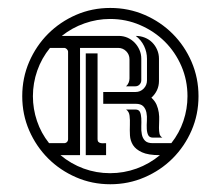

<svg xmlns="http://www.w3.org/2000/svg" viewBox="-20 -663 571 493"><path d="M37.1 -416Q37.1 -462.9 54.9 -504.2Q72.8 -545.4 103.5 -576.2Q134.3 -606.9 175.3 -624.8Q216.3 -642.6 263.2 -642.6Q310.1 -642.6 351.3 -624.8Q392.6 -606.9 423.3 -576.2Q454.1 -545.4 471.9 -504.2Q489.7 -462.9 489.7 -416Q489.7 -369.1 471.9 -328.1Q454.1 -287.1 423.3 -256.3Q392.6 -225.6 351.3 -207.8Q310.1 -189.9 263.2 -189.9Q216.3 -189.9 175.3 -207.8Q134.3 -225.6 103.5 -256.3Q72.8 -287.1 54.9 -328.1Q37.1 -369.1 37.1 -416ZM390.6 -264.6Q360.4 -264.6 344.5 -272Q328.6 -279.3 321.5 -290.5Q314.5 -301.8 313.7 -315.4Q313 -329.1 313.5 -342Q314 -355 312.7 -365.7Q311.5 -376.5 303.7 -381.8H327.6Q336.4 -381.8 339.4 -375.5Q342.3 -369.1 342.8 -359.4Q343.3 -349.6 342.8 -338.6Q342.3 -327.6 344.2 -317.9Q346.2 -308.1 352.3 -301.8Q358.4 -295.4 372.1 -295.4H419.9Q440.4 -321.3 450.9 -352.3Q461.4 -383.3 461.4 -416Q461.4 -457 445.8 -493.2Q430.2 -529.3 403.1 -556.2Q376 -583 339.8 -598.6Q303.7 -614.3 262.7 -614.3Q229 -614.3 197 -603Q165 -591.8 138.7 -570.8H284.7Q296.9 -570.8 307.4 -566.2Q317.9 -561.5 325.7 -553.5Q333.5 -545.4 338.1 -534.9Q342.8 -524.4 342.8 -512.2V-457Q342.8 -450.7 338.4 -446Q334 -441.4 327.6 -441.4H303.7Q308.1 -445.3 310.3 -450.7Q312.5 -456.1 312.5 -461.4V-510.7Q312.5 -522.9 304 -531.5Q295.4 -540 283.2 -540H185.5V-264.6H135.3Q162.1 -242.2 194.8 -230.2Q227.5 -218.3 262.7 -218.3Q297.9 -218.3 330.8 -230.2Q363.8 -242.2 390.6 -264.6ZM64.5 -416Q64.5 -383.3 75 -352.3Q85.4 -321.3 106 -295.4H144.5Q148.9 -295.4 151.9 -298.3Q154.8 -301.3 154.8 -305.7V-529.8Q154.8 -533.7 151.6 -536.9Q148.4 -540 144.5 -540H108.4Q86.9 -513.7 75.7 -481.7Q64.5 -449.7 64.5 -416ZM388.2 -455.1Q388.2 -442.4 383.1 -431.4Q377.9 -420.4 368.7 -412.1Q377.9 -403.8 382.1 -394Q386.2 -384.3 387.7 -374Q389.2 -363.8 388.7 -353.5Q388.2 -343.3 388.2 -334.7Q388.2 -326.2 389.6 -319.6Q391.1 -313 397 -309.6H373Q363.8 -309.6 360.6 -315.9Q357.4 -322.3 356.9 -332Q356.4 -341.8 357.2 -353Q357.9 -364.3 356 -374Q354 -383.8 347.9 -390.1Q341.8 -396.5 328.1 -396.5H245.1V-426.8H328.1Q340.3 -426.8 348.9 -435.5Q357.4 -444.3 357.4 -456.5V-512.2Q357.4 -529.3 349.9 -544.9Q342.3 -560.5 328.6 -570.8Q340.8 -570.8 351.8 -566.4Q362.8 -562 370.8 -554Q378.9 -545.9 383.5 -535.2Q388.2 -524.4 388.2 -512.2ZM230.5 -305.7Q230.5 -300.8 232.7 -298.6Q234.9 -296.4 238.3 -295.7Q241.7 -294.9 245.6 -295.2Q249.5 -295.4 252.4 -295.4V-264.6H200.2V-525.9H230.5Z"/></svg>

Font: Isar CAT
Style: Regular
Weight: 400
Designer: Digitized by Peter Wiegel
Foundry: CAT-Fonts, Peter Wiegel
Version: Version 1.000; ttfautohint (v1.3)